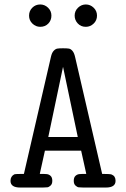

<svg xmlns="http://www.w3.org/2000/svg" viewBox="-20 -839 565 859"><path d="M27 -30Q27 -50 44 -59Q50 -61 87 -61L208 -585Q212 -603 220 -611.5Q228 -620 236 -621.5Q244 -623 262 -623Q280 -623 288.5 -621.5Q297 -620 304.5 -611Q312 -602 316 -584L437 -61Q474 -61 480 -58Q497 -51 497 -30Q497 0 454 0H352Q339 0 332 -1Q325 -2 317.5 -9Q310 -16 310 -30Q310 -45 317.5 -52Q325 -59 334.5 -60Q344 -61 366 -61L343 -165H181L158 -61Q180 -61 189.5 -60Q199 -59 206.5 -52Q214 -45 214 -30Q214 -16 206.5 -9Q199 -2 192 -1Q185 0 172 0H70Q27 0 27 -30ZM160 -819Q180 -819 195 -804.5Q210 -790 210 -769Q210 -748 196 -733.5Q182 -719 160 -719Q140 -719 125 -733.5Q110 -748 110 -769Q110 -790 124.5 -804.5Q139 -819 160 -819ZM196 -226H328L262 -540ZM314 -769Q314 -790 329 -804.5Q344 -819 364 -819Q384 -819 399 -804.5Q414 -790 414 -769Q414 -748 399 -733.5Q384 -719 364 -719Q342 -719 328 -734Q314 -749 314 -769Z"/></svg>

Font: CMU Typewriter Text
Style: Regular
Weight: 500
Monospace: yes
Version: Version 0.7.0